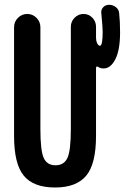

<svg xmlns="http://www.w3.org/2000/svg" viewBox="-20 -790 540 819"><path d="M214.8 9.8Q123 9.8 81.5 -40.5Q40 -90.8 40 -210V-673.8Q40 -697.3 56.6 -713.9Q73.2 -730.5 96.2 -730.5Q119.1 -730.5 135.7 -713.9Q152.3 -697.3 152.3 -673.8V-240.2Q152.3 -147.5 166.5 -116.2Q180.7 -85 216.8 -85Q252.9 -85 267.6 -116.2Q282.2 -147.5 282.2 -240.2V-675.8Q282.2 -698.2 298.3 -714.4Q314.5 -730.5 336.4 -730.5Q358.4 -730.5 374 -714.4Q389.6 -698.2 389.6 -675.8V-628.9Q389.6 -616.2 393.6 -607.4Q398.4 -595.7 406.2 -594.7Q418 -594.7 418 -655.3Q418 -671.9 412.1 -734.4Q410.2 -748 419.9 -758.8Q429.7 -769.5 445.3 -769.5Q461.9 -769.5 474.6 -759.3Q487.3 -749 488.3 -733.4Q492.2 -698.2 492.2 -652.3Q492.2 -577.1 472.2 -537.6Q452.1 -498 421.9 -498Q407.2 -498 398.4 -504.9Q390.6 -508.8 389.6 -501V-210Q389.6 -90.8 347.7 -40.5Q305.7 9.8 214.8 9.8Z"/></svg>

Font: Rounded-X Mgen+ 2m medium
Style: Regular
Weight: 500
Designer: [Source Han Sans]
Ryoko NISHIZUKA  (kana & ideographs); Paul D. Hunt (Latin, Greek & Cyrillic); Wenlong ZHANG  (bopomofo
Version: Version 1.059.20150602